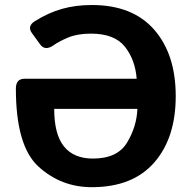

<svg xmlns="http://www.w3.org/2000/svg" viewBox="-20 -737 769 773"><path d="M43.9 -380.4Q43.9 -419.9 78.6 -419.9H530.3Q524.4 -496.6 482.7 -549.1Q440.9 -601.6 346.2 -601.6Q291.5 -601.6 254.4 -585.9Q217.3 -570.3 196.3 -555.2Q161.6 -530.8 142.1 -557.6L108.4 -604Q88.4 -631.8 120.6 -651.9Q174.3 -685.5 229.2 -701.2Q284.2 -716.8 350.1 -716.8Q513.7 -716.8 600.6 -617.7Q687.5 -518.6 687.5 -350.1Q687.5 -181.6 600.8 -82.5Q514.2 16.6 349.6 16.6Q225.6 16.6 134.8 -66.4Q43.9 -149.4 43.9 -380.4ZM198.2 -298.8Q198.2 -196.3 237.5 -147.5Q276.9 -98.6 354 -98.6Q452.6 -98.6 491.5 -162.8Q530.3 -227.1 533.2 -298.8Z"/></svg>

Font: Istok
Style: Bold
Weight: 700
Designer: Andrey V. Panov
Foundry: Andrey V. Panov
Version: Version 1.0.1